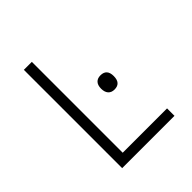

<svg xmlns="http://www.w3.org/2000/svg" viewBox="-193 -850 986 986"><g transform="rotate(-45 300.0 -357.0)"><path d="M133 -714H191V-54H513V0H133ZM345 -365Q345 -390 357 -403Q369 -416 391 -416Q437 -416 437 -365Q437 -313 391 -313Q369 -313 357 -326.5Q345 -340 345 -365Z"/></g></svg>

Font: Noto Sans Mono UI Light
Style: Regular
Weight: 300
Monospace: yes
Designer: Monotype Design team
Foundry: Monotype Imaging Inc.
Version: Version 1.000